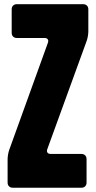

<svg xmlns="http://www.w3.org/2000/svg" viewBox="-20 -879 450 899"><path d="M40 0Q28.8 0 22.2 -6.6Q15.6 -13.2 15.6 -24.4V-131.8Q15.6 -143.1 17.8 -156Q20 -168.9 23.9 -179.2L204.1 -678.2Q208 -688.5 203.6 -694.8Q199.2 -701.2 188 -701.2H59.1Q47.9 -701.2 41.3 -707.8Q34.7 -714.4 34.7 -725.6V-835Q34.7 -846.2 41.3 -852.8Q47.9 -859.4 59.1 -859.4H369.1Q380.4 -859.4 387 -852.8Q393.6 -846.2 393.6 -835V-733.4Q393.6 -722.2 391.4 -709.2Q389.2 -696.3 385.3 -686L201.7 -181.2Q197.8 -170.9 202.1 -164.6Q206.5 -158.2 217.8 -158.2H360.8Q372.1 -158.2 378.7 -151.6Q385.3 -145 385.3 -133.8V-24.4Q385.3 -13.2 378.7 -6.6Q372.1 0 360.8 0Z"/></svg>

Font: Fz Anton Round
Style: Regular
Weight: 400
Designer: Vernon Adams
Foundry: Vernon Adams
Version: Version 2.0 Mod + VH boi FontZin